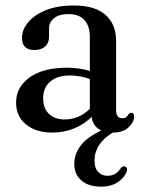

<svg xmlns="http://www.w3.org/2000/svg" viewBox="-20 -484 536 716"><path d="M40 -101.5Q40 -159 90.2 -195.2Q140.5 -231.5 230.5 -231.5Q254.5 -231.5 275.8 -228.2Q297 -225 315 -219.5V-346Q315 -387.5 294.5 -409.5Q274 -431.5 236.5 -431.5Q200 -431.5 181.5 -416.2Q163 -401 163 -379.5V-347.5Q163 -324 148.5 -310.8Q134 -297.5 108 -297.5Q62 -297.5 62 -343Q62 -372.5 84.5 -400.2Q107 -428 150.2 -445.8Q193.5 -463.5 256 -463.5Q334.5 -463.5 373.8 -428.2Q413 -393 413 -332V-73Q413 -43 436 -43Q445 -43 450.2 -47Q455.5 -51 458.5 -57Q464 -63.5 468.5 -63.5Q480 -63.5 480 -49Q480 -29 459.5 -9.2Q439 10.5 400.5 10.5Q400 10.5 400 10.5Q332.5 52.5 332.5 114.5Q332.5 143 346 157.2Q359.5 171.5 380.5 171.5Q413 171.5 429.5 144Q437 134.5 445 136.5Q449.5 137.5 452.5 142.5Q455.5 147.5 452 156.5Q445 177.5 420 194.8Q395 212 357 212Q310 212 283.5 189Q257 166 257 127Q257 90 281 58.8Q305 27.5 357.5 2.5Q325.5 -12.5 322 -48.5Q294 -20 255.8 -4.8Q217.5 10.5 175 10.5Q114.5 10.5 77.2 -19.8Q40 -50 40 -101.5ZM141 -118Q141 -79 163.2 -58.8Q185.5 -38.5 220 -38.5Q274.5 -38.5 315 -78V-189.5Q298 -195.5 279.8 -199Q261.5 -202.5 240.5 -202.5Q194 -202.5 167.5 -180Q141 -157.5 141 -118Z"/></svg>

Font: Fraunces 72pt Soft
Style: Regular
Weight: 400
Version: Version 1.000;[b76b70a41]